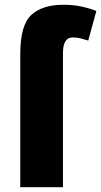

<svg xmlns="http://www.w3.org/2000/svg" viewBox="-20 -785 424 805"><path d="M350 -615 384 -739Q353 -751 320 -758Q287 -765 245 -765Q158 -765 111.5 -722.5Q65 -680 65 -559V0H244V-563Q244 -628 285 -628Q303 -628 318.5 -624Q334 -620 350 -615Z"/></svg>

Font: Noto Sans UI SemiCondensed Black
Style: Regular
Weight: 900
Width: 4
Designer: Monotype Design Team
Foundry: Monotype Imaging Inc.
Version: 1.001